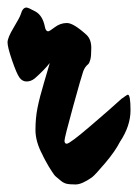

<svg xmlns="http://www.w3.org/2000/svg" viewBox="-20 -476 366 509"><path d="M319 -225Q326 -225 326 -183.5Q326 -142 298 -100Q286 -76 259.5 -44.5Q233 -13 224 -6Q197 13 180.5 13Q164 13 156 11Q148 9 140.5 2.5Q133 -4 128.5 -7.5Q124 -11 117.5 -21.5Q111 -32 109 -35Q107 -38 100 -51Q93 -64 93 -65Q74 -100 74 -131.5Q74 -163 79.5 -190.5Q85 -218 97 -258Q109 -298 112 -309Q97 -290 72 -268Q62 -260 50.5 -260Q39 -260 31.5 -270.5Q24 -281 12 -316Q0 -351 0 -363.5Q0 -376 16 -402.5Q32 -429 35 -438Q40 -456 50 -456Q55 -456 74 -445.5Q93 -435 99 -405Q101 -393 108 -393Q111 -393 125.5 -404Q140 -415 157.5 -415Q175 -415 210 -383Q222 -371 222 -349Q222 -327 219.5 -318Q217 -309 214 -306Q205 -299 200.5 -286.5Q196 -274 173.5 -192.5Q151 -111 151 -103Q151 -95 157 -95Q165 -95 221 -143Q277 -191 302 -214Q317 -225 319 -225Z"/></svg>

Font: Devonshire
Style: Regular
Weight: 400
Designer: Astigmatic (AOETI)
Foundry: Astigmatic (AOETI)
Version: Version 1.001